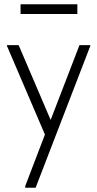

<svg xmlns="http://www.w3.org/2000/svg" viewBox="-20 -646 458 906"><path d="M99 232 192 -11 13 -429V-433H68L219 -80L355 -433H406V-429L148 240H99ZM345 -580H77V-626H345Z"/></svg>

Font: Tilda Sans Light
Style: Regular
Weight: 300
Designer: ParaType Ltd
Foundry: ParaType Ltd
Version: Version 1.009